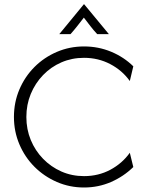

<svg xmlns="http://www.w3.org/2000/svg" viewBox="-20 -848 658 879"><path d="M364.6 10.4Q298.6 10.4 240.3 -14.9Q181.9 -40.3 137.8 -84.4Q93.8 -128.5 68.8 -187.2Q43.8 -245.8 43.8 -312.5Q43.8 -379.9 68.8 -438.5Q93.8 -497.2 137.8 -541.3Q181.9 -585.4 240.3 -610.4Q298.6 -635.4 364.6 -635.4Q430.6 -635.4 488.9 -611.1Q547.2 -586.8 590.3 -544.4L574.3 -477.1Q539.6 -525.7 484.7 -554.5Q429.9 -583.3 364.6 -583.3Q309 -583.3 261.1 -562.5Q213.2 -541.7 177.1 -504.2Q141 -466.7 120.8 -417.7Q100.7 -368.8 100.7 -312.5Q100.7 -256.2 120.8 -207.3Q141 -158.3 177.1 -121.2Q213.2 -84 261.1 -62.8Q309 -41.7 364.6 -41.7Q430.6 -41.7 485.1 -70.8Q539.6 -100 574.3 -148.6L590.3 -83.3Q546.5 -40.3 488.5 -14.9Q430.6 10.4 364.6 10.4ZM251.4 -691.7 363.9 -828.5H365.3L478.5 -691.7H425Q408.3 -709.7 394.1 -728.1Q379.9 -746.5 363.9 -767.4Q347.9 -746.5 333.3 -728.1Q318.8 -709.7 302.8 -691.7Z"/></svg>

Font: Afacad Flux Light
Style: Regular
Weight: 300
Designer: Kristian Moeller
Foundry: Dicotype
Version: Version 1.100